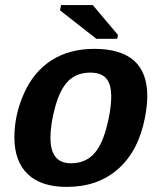

<svg xmlns="http://www.w3.org/2000/svg" viewBox="-20 -732 640 762"><path d="M244.6 9.8Q143.1 9.8 90.1 -41Q37.1 -91.8 37.1 -187Q37.1 -276.9 75.9 -362.8Q114.7 -448.7 185.5 -493.4Q256.3 -538.1 354 -538.1Q564.5 -538.1 564.5 -351.1Q564.5 -314 555.2 -264.6Q529.8 -133.3 449.2 -61.8Q368.7 9.8 244.6 9.8ZM421.4 -349.1Q421.4 -398.4 401.4 -421.1Q381.3 -443.8 337.9 -443.8Q285.6 -443.8 252.4 -411.9Q219.2 -379.9 199.7 -310.1Q180.2 -240.2 180.2 -184.6Q180.2 -84 261.2 -84Q314.5 -84 348.1 -116.7Q381.8 -149.4 401.6 -221.4Q421.4 -293.5 421.4 -349.1ZM362.3 -578.1 218.3 -690.9 222.2 -711.9H348.1L448.2 -593.3L445.3 -578.1Z"/></svg>

Font: Liberation Mono
Style: Bold Italic
Weight: 700
Italic angle: -12°
Monospace: yes
Designer: Steve Matteson
Foundry: Ascender Corporation
Version: Version 2.1.5